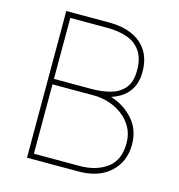

<svg xmlns="http://www.w3.org/2000/svg" viewBox="-105 -792 826 885"><g transform="rotate(15 308.5 -350.0)"><path d="M103 0V-700H307Q405 -700 460 -653Q515 -606 515 -520Q515 -462 486.5 -425Q458 -388 405 -371Q468 -352 511.5 -303.5Q555 -255 555 -183Q555 -102 500 -51Q445 0 347 0ZM129 -383H307Q360 -383 401 -395Q442 -407 465.5 -436.5Q489 -466 489 -520Q489 -577 465.5 -611Q442 -645 401 -659.5Q360 -674 307 -674H129ZM129 -26H347Q426 -26 477.5 -64Q529 -102 529 -183Q529 -226 510.5 -258.5Q492 -291 462.5 -313Q433 -335 397.5 -346Q362 -357 327 -357H129Z"/></g></svg>

Font: Haskoy Thin
Style: Regular
Weight: 100
Designer: Ertekin Erdin
Foundry: Ertekin Erdin
Version: Version 2.000; ttfautohint (v1.8.4.7-5d5b)